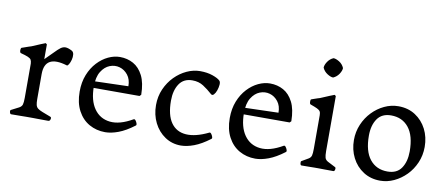

<svg xmlns="http://www.w3.org/2000/svg" viewBox="-68 -1025 3043 1305"><g transform="rotate(10 1454.0 -372.5)"><path d="M151 0Q136 0 117.5 0.5Q99 1 51 1Q44 1 41 -12Q38 -25 45 -28Q81 -46 97.5 -55Q114 -64 118.5 -78.5Q123 -93 123 -125V-361Q122 -379 116.5 -388Q111 -397 94.5 -404Q78 -411 44 -420Q39 -422 37.5 -430Q36 -438 37.5 -446.5Q39 -455 42 -456Q48 -458 61 -462.5Q74 -467 88 -472Q102 -477 107 -478Q151 -497 168.5 -504Q186 -511 199 -516L208 -509V-407Q243 -441 265 -464Q287 -487 303 -499Q319 -511 336.5 -511Q354 -511 381 -497Q394 -490 396 -472.5Q398 -455 393 -436Q388 -417 380 -403.5Q372 -390 366 -392Q208 -440 208 -304V-131Q208 -106 211.5 -91.5Q215 -77 225.5 -68.5Q236 -60 257.5 -51.5Q279 -43 316 -29Q325 -26 321.5 -12.5Q318 1 307 1Q263 1 238 0.5Q213 0 198.5 0Q184 0 170 0Z M483 -232Q483 -297 503.5 -348.5Q524 -400 558 -436.5Q592 -473 632.5 -492Q673 -511 713 -511Q764 -511 805.5 -488Q847 -465 872.5 -415Q898 -365 899 -283L889 -273H566L563 -318L803 -325Q803 -372 779.5 -402Q756 -432 722 -441.5Q688 -451 653.5 -437.5Q619 -424 595.5 -386Q572 -348 572 -283Q572 -187 611.5 -130.5Q651 -74 720 -66.5Q789 -59 877 -110Q884 -114 891 -105Q898 -96 901.5 -85Q905 -74 898 -70Q841 -27 791.5 -8.5Q742 10 701 10Q640 10 590.5 -18Q541 -46 512 -100.5Q483 -155 483 -232Z M1223 10Q1162 10 1113.5 -22.5Q1065 -55 1037.5 -110Q1010 -165 1010 -232Q1010 -292 1032.5 -343Q1055 -394 1092 -431.5Q1129 -469 1174.5 -490Q1220 -511 1266 -511Q1315 -511 1352.5 -498Q1390 -485 1405 -470Q1413 -462 1411.5 -442.5Q1410 -423 1403 -403Q1396 -383 1385.5 -372Q1375 -361 1365 -370Q1334 -398 1301.5 -419Q1269 -440 1225 -440Q1165 -440 1135 -395Q1105 -350 1105 -279Q1105 -180 1141.5 -128Q1178 -76 1244.5 -71.5Q1311 -67 1399 -110Q1406 -114 1413 -105Q1420 -96 1423.5 -85Q1427 -74 1420 -70Q1363 -27 1313.5 -8.5Q1264 10 1223 10Z M1519 -232Q1519 -297 1539.5 -348.5Q1560 -400 1594 -436.5Q1628 -473 1668.5 -492Q1709 -511 1749 -511Q1800 -511 1841.5 -488Q1883 -465 1908.5 -415Q1934 -365 1935 -283L1925 -273H1602L1599 -318L1839 -325Q1839 -372 1815.5 -402Q1792 -432 1758 -441.5Q1724 -451 1689.5 -437.5Q1655 -424 1631.5 -386Q1608 -348 1608 -283Q1608 -187 1647.5 -130.5Q1687 -74 1756 -66.5Q1825 -59 1913 -110Q1920 -114 1927 -105Q1934 -96 1937.5 -85Q1941 -74 1934 -70Q1877 -27 1827.5 -8.5Q1778 10 1737 10Q1676 10 1626.5 -18Q1577 -46 1548 -100.5Q1519 -155 1519 -232Z M2163 -625Q2146 -625 2122.5 -640Q2099 -655 2088 -680Q2088 -698 2103 -721Q2118 -744 2143 -755Q2160 -755 2183.5 -740.5Q2207 -726 2218 -700Q2218 -682 2203 -659Q2188 -636 2163 -625ZM2143 0Q2130 0 2113.5 0.5Q2097 1 2055 1Q2048 1 2046 -12Q2044 -25 2049 -28Q2081 -46 2095.5 -55Q2110 -64 2114 -78.5Q2118 -93 2118 -125V-356Q2118 -374 2112.5 -383Q2107 -392 2091.5 -399.5Q2076 -407 2045 -418Q2038 -420 2037.5 -435.5Q2037 -451 2042 -453Q2047 -455 2059 -459Q2071 -463 2082.5 -467Q2094 -471 2099 -472Q2144 -491 2162 -498.5Q2180 -506 2194 -511L2203 -504V-125Q2203 -93 2207.5 -78.5Q2212 -64 2228.5 -55Q2245 -46 2281 -28Q2288 -25 2285.5 -12Q2283 1 2275 1Q2227 1 2208.5 0.5Q2190 0 2175 0Z M2599 10Q2533 10 2482.5 -22.5Q2432 -55 2404 -110Q2376 -165 2376 -232Q2376 -289 2397.5 -339.5Q2419 -390 2455.5 -428Q2492 -466 2538.5 -488Q2585 -510 2635 -510Q2702 -510 2752 -477.5Q2802 -445 2830 -390.5Q2858 -336 2858 -268Q2858 -210 2836 -159Q2814 -108 2777 -70.5Q2740 -33 2694 -11.5Q2648 10 2599 10ZM2637 -60Q2702 -60 2732.5 -105Q2763 -150 2763 -221Q2763 -329 2718.5 -384.5Q2674 -440 2597 -440Q2533 -440 2502 -395Q2471 -350 2471 -279Q2471 -171 2515.5 -115.5Q2560 -60 2637 -60Z"/></g></svg>

Font: Anvers
Style: Regular
Weight: 400
Designer: Ishtar van Looy
Version: Version 1.000